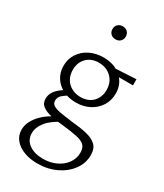

<svg xmlns="http://www.w3.org/2000/svg" viewBox="-224 -712 928 1087"><g transform="rotate(30 240.0 -168.5)"><path d="M211 289Q162 289 123 274Q84 259 61.5 231.5Q39 204 39 167Q39 120 78.5 73.5Q118 27 198 -8L217 14Q156 45 127.5 81.5Q99 118 99 155Q99 199 134 224.5Q169 250 225 250Q273 250 311 232Q349 214 371 183Q393 152 393 115Q393 82 376.5 66.5Q360 51 325 43.5Q290 36 235 30Q191 26 153 18.5Q115 11 92 -5.5Q69 -22 69 -52Q69 -76 80 -94.5Q91 -113 111 -129.5Q131 -146 159 -162L184 -139Q157 -124 139 -108.5Q121 -93 121 -71Q121 -51 137 -41Q153 -31 185 -25.5Q217 -20 265 -14Q322 -9 363.5 1Q405 11 428 32.5Q451 54 451 97Q451 150 418.5 194Q386 238 331.5 263.5Q277 289 211 289ZM227 -119Q179 -119 142 -138Q105 -157 84.5 -190Q64 -223 64 -265Q64 -310 87 -345Q110 -380 149.5 -399.5Q189 -419 238 -419Q310 -419 354.5 -379Q399 -339 399 -276Q399 -231 377 -195.5Q355 -160 316 -139.5Q277 -119 227 -119ZM235 -159Q268 -159 292.5 -172.5Q317 -186 330.5 -211Q344 -236 344 -266Q344 -317 312 -348.5Q280 -380 229 -380Q181 -380 151 -350Q121 -320 121 -271Q121 -239 135 -213.5Q149 -188 175.5 -173.5Q202 -159 235 -159ZM309 -365 299 -396 460 -405V-365ZM244 -541Q224 -541 212 -553Q200 -565 200 -583Q200 -602 212 -614Q224 -626 244 -626Q263 -626 275 -614Q287 -602 287 -583Q287 -565 275 -553Q263 -541 244 -541Z"/></g></svg>

Font: Ysabeau Office Light
Style: Regular
Weight: 300
Designer: Christian Thalmann (Catharsis Fonts)
Version: Version 2.001;gftools[0.9.30]; featfreeze: tnum,lnum,ss02